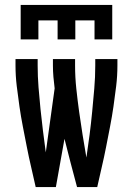

<svg xmlns="http://www.w3.org/2000/svg" viewBox="-20 -760 540 780"><path d="M64 -600V-740H436V-600H364V-677H286V-600H214V-677H136V-600ZM125 0Q116 -41 106.5 -81.5Q97 -122 89 -163Q81 -204 73 -245Q65 -286 59 -327.5Q53 -369 48 -410.5Q43 -452 43 -494V-520H133V-494Q133 -450 136.5 -405.5Q140 -361 144.5 -317Q149 -273 154.5 -229Q160 -185 166 -141L202 -401Q199 -424 197 -447.5Q195 -471 195 -494V-520H285V-494Q285 -447 290 -400Q295 -353 301.5 -306Q308 -259 315.5 -212.5Q323 -166 331 -120Q338 -166 344 -213Q350 -260 354.5 -306.5Q359 -353 363 -400Q367 -447 367 -494V-520H457V-494Q457 -452 452 -410.5Q447 -369 441 -327.5Q435 -286 427 -245Q419 -204 411 -163Q403 -122 393.5 -81.5Q384 -41 375 0H293Q280 -49 267 -98Q254 -147 242 -196L207 0Z"/></svg>

Font: Iosevka Curly Medium
Style: Regular
Weight: 500
Monospace: yes
Designer: Belleve Invis
Foundry: Belleve Invis
Version: Version 22.1.2; ttfautohint (v1.8.4)